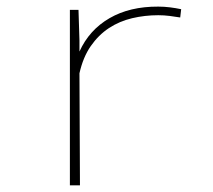

<svg xmlns="http://www.w3.org/2000/svg" viewBox="-20 -558 640 578"><path d="M456.5 -538.1Q474.1 -538.1 491.7 -535.9Q509.3 -533.7 525.4 -530.3L522.5 -505.4Q508.3 -507.8 491 -510Q473.6 -512.2 456.5 -512.2Q416 -512.2 377.7 -503.2Q339.4 -494.1 307.9 -473.4Q276.4 -452.6 253.2 -419.2Q230 -385.7 219.2 -337.4L220.7 0H190.4V-528.3H216.3L219.2 -436.5V-402.8Q248.5 -467.8 309.6 -503.2Q370.6 -538.6 456.5 -538.1Z"/></svg>

Font: Roboto Mono Thin
Style: Regular
Weight: 250
Designer: Google
Version: Version 2.000985; 2015; ttfautohint (v1.3)